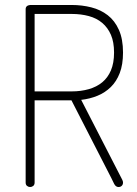

<svg xmlns="http://www.w3.org/2000/svg" viewBox="-20 -751 549 771"><path d="M83 -714Q83 -729 101 -731H268Q309 -731 346.5 -721.5Q384 -712 412.5 -690Q441 -668 457.5 -631Q474 -594 474 -540Q474 -492 461 -458Q448 -424 425 -401.5Q402 -379 371.5 -366.5Q341 -354 306 -350L471 -29Q474 -23 474 -18Q474 -10 469 -5Q464 0 456 0Q445 0 438.5 -12.5Q432 -25 427 -36L267 -348H119V-18Q119 -9 113.5 -4.5Q108 0 101 0Q94 0 88.5 -4.5Q83 -9 83 -18ZM119 -695V-384H268Q305 -384 336.5 -393Q368 -402 390.5 -420.5Q413 -439 425.5 -468.5Q438 -498 438 -540Q438 -582 425.5 -611Q413 -640 390.5 -659Q368 -678 336.5 -686.5Q305 -695 268 -695Z"/></svg>

Font: AkaAcidDosis
Style: ExtraLight
Weight: 250
Designer: Edgar Tolentino, Pablo Impallari, Igino Marini, Aka-Acid
Foundry: Edgar Tolentino, Pablo Impallari, Igino Marini, Aka-Acid
Version: Version 1.007